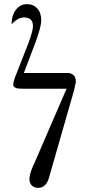

<svg xmlns="http://www.w3.org/2000/svg" viewBox="-20 -738 430 926"><path d="M111 -718Q141 -718 160 -697Q179 -676 179 -639Q179 -612 154 -541L95 -386H307Q322 -386 334 -376Q346 -366 346 -343Q346 -340 337 -302L216 120Q202 168 163 168Q145 168 133.5 156.5Q122 145 122 126Q122 108 131.5 82.5Q141 57 148 44L301 -310H95Q77 -310 68 -311Q59 -312 51.5 -316.5Q44 -321 44 -330Q44 -342 52 -364L116 -527Q139 -589 139 -612Q139 -654 95 -654Q67 -654 36 -621Q36 -663 56.5 -690.5Q77 -718 111 -718Z"/></svg>

Font: Old Standard TT
Style: Regular
Weight: 400
Designer: Alexey Kryukov <alexios@thessalonica.org.ru>
Version: Version 2.2